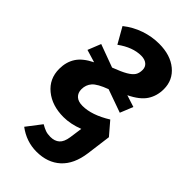

<svg xmlns="http://www.w3.org/2000/svg" viewBox="-236 -612 899 899"><g transform="rotate(45 213.5 -163.0)"><path d="M339 -132 393 -69 377 53Q366 135 320 177Q274 219 201 219Q134 219 78 177L134 104Q151 114 165 119Q179 124 198 124Q226 124 243 109Q260 94 265 59L274 -5Q222 15 176 15Q100 15 51 -25Q2 -65 2 -131Q2 -176 23.5 -209.5Q45 -243 96 -268L33 -287L59 -352L173 -310Q218 -327 241 -340.5Q264 -354 273 -368Q282 -382 282 -403Q282 -423 268 -434.5Q254 -446 230 -446Q174 -446 115 -403L70 -482Q109 -513 155.5 -529Q202 -545 250 -545Q325 -545 370.5 -507.5Q416 -470 416 -410Q416 -365 393.5 -330.5Q371 -296 315 -269L374 -250L348 -186L233 -227Q179 -207 161 -186.5Q143 -166 143 -137Q143 -113 158 -99Q173 -85 202 -85Q263 -85 339 -132Z"/></g></svg>

Font: Fira Sans Condensed SemiBold
Style: Italic
Weight: 600
Width: 3
Italic angle: -8°
Designer: bBox Type GmbH & Carrois Corporate GbR & Edenspiekermann AG
Foundry: bBox Type GmbH & Carrois Corporate GbR & Edenspiekermann AG
Version: Version 4.301